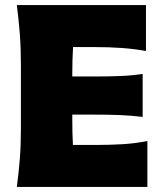

<svg xmlns="http://www.w3.org/2000/svg" viewBox="-20 -733 642 753"><path d="M46 0Q53.5 -56.5 57.8 -109.8Q62 -163 62 -230.5V-474.5Q62 -544.5 57.8 -599.5Q53.5 -654.5 46 -713H552.5V-533Q508.5 -541 458.2 -544.8Q408 -548.5 340.5 -548.5H266.5Q263.5 -500 263.5 -441V-433H342Q405.5 -433 451 -434.8Q496.5 -436.5 539.5 -443V-274.5Q494.5 -280 449 -281.8Q403.5 -283.5 342 -283.5H263.5V-264Q263.5 -209.5 266 -164.5H354.5Q410.5 -164.5 461 -167.5Q511.5 -170.5 558 -180V0Z"/></svg>

Font: Commissioner Flair ExtraBold
Style: Regular
Weight: 800
Designer: Kostas Bartsokas
Foundry: Kostas Bartsokas
Version: Version 1.000; ttfautohint (v1.8.3)